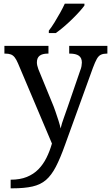

<svg xmlns="http://www.w3.org/2000/svg" viewBox="-20 -786 605 1046"><path d="M38 193Q89 193 126 178Q163 163 189 136.5Q215 110 233 74Q251 38 263 -4L78 -441Q69 -462 60 -473.5Q51 -485 39 -489.5Q27 -494 7 -494H4V-536H244V-494H241Q211 -494 196 -482.5Q181 -471 181 -446Q181 -438 183 -429Q185 -420 189 -409L262 -231Q272 -208 281.5 -180.5Q291 -153 299 -128Q307 -103 310 -86Q317 -115 328.5 -146Q340 -177 350 -207L417 -402Q422 -414 424 -425.5Q426 -437 426 -445Q426 -471 409.5 -482.5Q393 -494 360 -494H357V-536H565V-494H562Q543 -494 530 -488Q517 -482 507.5 -465Q498 -448 486 -416L334 4Q308 77 284 123Q260 169 230.5 194.5Q201 220 157 230Q113 240 47 240H38ZM246 -619Q261 -638 277 -664Q293 -690 308 -717Q323 -744 333 -766H440V-756Q431 -743 413 -723Q395 -703 372.5 -681Q350 -659 327 -639.5Q304 -620 284 -606H246Z"/></svg>

Font: Noto Serif Armenian
Style: Regular
Weight: 400
Designer: Monotype Design Team
Foundry: Monotype Imaging Inc.
Version: Version 2.007